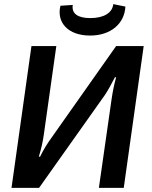

<svg xmlns="http://www.w3.org/2000/svg" viewBox="-20 -914 739 934"><path d="M531 -894C527 -852 486 -826 419 -826C360 -826 327 -847 334 -890L274 -886C254 -805 311 -741 418 -741C520 -741 586 -800 590 -882ZM679 -690H545L227 -239C210 -215 192 -187 175 -152H169C182 -196 188 -223 193 -258L254 -690H133L36 0H170L491 -453C507 -477 524 -509 539 -538H545C535 -503 528 -467 523 -433L461 0H582Z"/></svg>

Font: Exo 2 Semi Bold
Style: Italic
Weight: 600
Italic angle: -8°
Designer: Natanael Gama
Version: Version 1.001;PS 001.001;hotconv 1.0.88;makeotf.lib2.5.64775